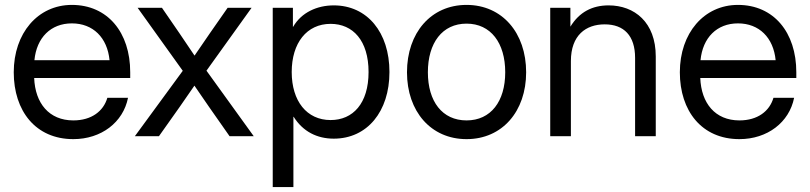

<svg xmlns="http://www.w3.org/2000/svg" viewBox="-20 -547 3251 771"><path d="M274.4 11.7C386.7 11.7 474.6 -55.7 494.1 -154.3H411.1C395.5 -100.6 347.7 -63.5 274.4 -63.5C176.8 -63.5 121.1 -132.8 117.2 -233.9H502.9V-256.8C502.9 -417 412.1 -527.3 268.6 -527.3C131.8 -527.3 35.2 -413.6 35.2 -256.8C35.2 -101.6 123 11.7 274.4 11.7ZM118.2 -305.2C127 -396 184.1 -453.1 268.6 -453.1C353.5 -453.1 411.1 -396 419.9 -305.2Z M521.5 0H618.2L701.2 -117.2L760.7 -203.1C780.3 -174.3 799.8 -146 819.8 -117.2L901.9 0H999L809.1 -263.2L990.2 -515.6H894L823.2 -414.1C802.2 -383.8 781.7 -354 761.2 -323.7L700.2 -414.1L630.4 -515.6H532.7L713.9 -262.7Z M1075.2 204.1H1158.2V-78.1H1159.2C1196.3 -18.6 1253.4 9.8 1320.3 9.8C1454.6 9.8 1543.9 -99.1 1543.9 -257.8C1543.9 -417 1454.6 -525.4 1320.3 -525.4C1253.4 -525.4 1190.4 -497.1 1157.2 -439.5H1156.2V-515.6H1075.2ZM1307.6 -64.9C1211.9 -64.9 1151.4 -141.1 1151.4 -257.8C1151.4 -374.5 1211.9 -451.2 1307.6 -451.2C1397 -451.2 1460 -384.3 1460 -257.8C1460 -131.3 1397 -64.9 1307.6 -64.9Z M1853.5 11.7C1996.6 11.7 2092.8 -99.6 2092.8 -256.8C2092.8 -415 1996.6 -527.3 1853.5 -527.3C1710.4 -527.3 1614.3 -415 1614.3 -256.8C1614.3 -99.6 1710.4 11.7 1853.5 11.7ZM1853.5 -63.5C1755.9 -63.5 1698.2 -139.6 1698.2 -256.8C1698.2 -375 1756.3 -452.1 1853.5 -452.1C1950.7 -452.1 2008.8 -374.5 2008.8 -256.8C2008.8 -140.1 1951.2 -63.5 1853.5 -63.5Z M2272.5 -301.8C2272.5 -405.8 2333 -449.2 2408.2 -449.2C2485.4 -449.2 2530.3 -403.8 2530.3 -314.5V0H2613.3V-320.3C2613.3 -457.5 2527.8 -525.4 2423.8 -525.4C2358.4 -525.4 2306.2 -498.5 2270.5 -439.9V-515.6H2189.5V0H2272.5Z M2949.2 11.7C3061.5 11.7 3149.4 -55.7 3168.9 -154.3H3085.9C3070.3 -100.6 3022.5 -63.5 2949.2 -63.5C2851.6 -63.5 2795.9 -132.8 2792 -233.9H3177.7V-256.8C3177.7 -417 3086.9 -527.3 2943.4 -527.3C2806.6 -527.3 2710 -413.6 2710 -256.8C2710 -101.6 2797.9 11.7 2949.2 11.7ZM2793 -305.2C2801.8 -396 2858.9 -453.1 2943.4 -453.1C3028.3 -453.1 3085.9 -396 3094.7 -305.2Z"/></svg>

Font: Raveo Display Display
Style: Regular
Weight: 400
Designer: Jakub Foglar, Rasmus Andersson (Inter)
Foundry: Jakubfoglar.com
Version: Version 1.100;Glyphs 3.2.3 (3260)